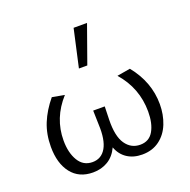

<svg xmlns="http://www.w3.org/2000/svg" viewBox="-127 -835 959 968"><g transform="rotate(-20 352.0 -351.5)"><path d="M55 -186Q55 -254 78 -310.5Q101 -367 145 -420L211 -408Q126 -314 126 -194Q126 -128 152 -85Q178 -42 227 -42Q275 -42 299.5 -84.5Q324 -127 320 -210L318 -285H380L378 -214Q376 -126 405 -84Q434 -42 483 -42Q531 -42 554 -82Q577 -122 577 -186Q577 -312 493 -408L564 -420Q645 -320 645 -201Q645 -145 626 -97Q607 -49 568.5 -20.5Q530 8 476 8Q429 8 395.5 -14Q362 -36 347 -77Q327 -34 292 -13Q257 8 212 8Q137 8 96 -44.5Q55 -97 55 -186ZM368 -711H440L368 -509H323Z"/></g></svg>

Font: LXGW Bright GB
Style: Regular
Weight: 400
Designer: Christian Thalmann (Catharsis Fonts)
Foundry: LXGW / Christian Thalmann (Catharsis Fonts) / Fontworks Inc.
Version: Version 5.510